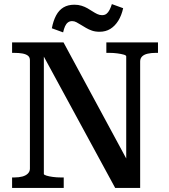

<svg xmlns="http://www.w3.org/2000/svg" viewBox="-20 -917 823 937"><path d="M39 0V-51H50Q72 -51 89 -55.5Q106 -60 116 -70Q126 -80 126 -94V-623Q126 -638 116 -645.5Q106 -653 89 -656Q72 -659 50 -659H39V-710H290L612 -114L596 -115V-642Q596 -647 583.5 -650.5Q571 -654 552.5 -656.5Q534 -659 514 -659H499V-710H751V-659H739Q718 -659 700.5 -655Q683 -651 673.5 -641.5Q664 -632 664 -617V0H542L177 -672L194 -673V-68Q194 -64 206.5 -60Q219 -56 238 -53.5Q257 -51 276 -51H291V0ZM466 -762Q445 -762 429 -767.5Q413 -773 399.5 -781Q386 -789 374.5 -796Q363 -803 353 -808.5Q343 -814 332 -814Q320 -814 311.5 -807.5Q303 -801 297.5 -789Q292 -777 288 -759L233 -779Q240 -816 254 -842Q268 -868 290 -881Q312 -894 343 -894Q362 -894 378 -889Q394 -884 407 -876.5Q420 -869 431.5 -861.5Q443 -854 454.5 -848.5Q466 -843 478 -843Q491 -843 499.5 -849.5Q508 -856 514.5 -868.5Q521 -881 526 -897L581 -877Q573 -841 557 -815.5Q541 -790 518.5 -776Q496 -762 466 -762Z"/></svg>

Font: Roboto Serif 36pt Medium
Style: Regular
Weight: 500
Designer: Greg Gazdowicz
Foundry: Commercial Type
Version: Version 1.008